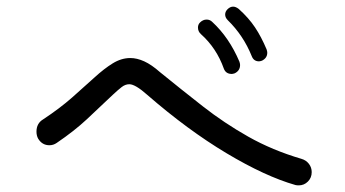

<svg xmlns="http://www.w3.org/2000/svg" viewBox="-20 -722 1040 579"><path d="M770 -539Q764 -537 761 -537Q745 -537 739 -553Q714 -615 667 -661Q659 -669 659 -678Q659 -687 666 -694Q674 -702 683 -702Q691 -702 700 -695Q730 -668 749 -639.5Q768 -611 784 -573Q786 -567 786 -563Q786 -547 770 -539ZM688 -501Q682 -499 679 -499Q661 -499 655 -515Q633 -577 586 -619Q577 -627 577 -639Q577 -648 583 -654Q592 -663 603 -663Q613 -663 620 -656Q671 -609 702 -536Q704 -530 704 -526Q704 -509 688 -501ZM871 -164Q780 -190 663 -260Q546 -330 424 -436Q388 -468 370 -468Q358 -468 347 -459.5Q336 -451 320 -436Q279 -397 241.5 -362Q204 -327 151 -291Q141 -284 129 -284Q107 -284 95 -304Q90 -313 90 -325Q90 -350 110 -362Q160 -395 197.5 -428Q235 -461 264.5 -488Q294 -515 320 -531Q346 -547 373 -547Q393 -547 415 -537Q437 -527 463 -504Q527 -452 591.5 -401.5Q656 -351 728.5 -310Q801 -269 889 -243Q903 -239 911.5 -228Q920 -217 920 -203Q920 -186 908.5 -174.5Q897 -163 881 -163Q875 -163 871 -164Z"/></svg>

Font: Kiwi Maru
Style: Regular
Weight: 400
Designer: Hiroki-Chan
Version: Version 1.100